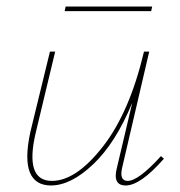

<svg xmlns="http://www.w3.org/2000/svg" viewBox="-20 -565 551 588"><path d="M446 -545 443 -531H178L181 -545ZM473 -87 482 -79Q410 3 365 3Q324 3 338 -51L385 -250Q334 -127 265.5 -62Q197 3 136 3Q88 3 71.5 -37Q55 -77 73 -161L133 -407H149L90 -161Q54 -11 139 -11Q213 -11 295 -116Q377 -221 421 -407H437L354 -51Q345 -11 371 -11Q404 -11 473 -87Z"/></svg>

Font: EauTestInfant Thin
Style: Italic
Weight: 250
Italic angle: -12°
Designer: Christian Thalmann (Catharsis Fonts)
Version: Version 0.001;PS 000.001;hotconv 1.0.88;makeotf.lib2.5.64775